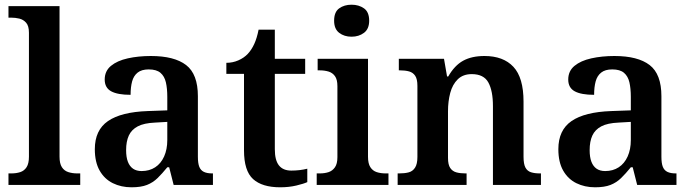

<svg xmlns="http://www.w3.org/2000/svg" viewBox="-20 -786 2932 816"><path d="M16 0V-49H28Q49 -49 66 -54.5Q83 -60 93 -75.5Q103 -91 103 -120V-647Q103 -676 91 -689.5Q79 -703 62 -707Q45 -711 28 -711H16V-760H233V-120Q233 -91 243 -75.5Q253 -60 270.5 -54.5Q288 -49 308 -49H321V0Z M539 10Q495 10 459.5 -7.5Q424 -25 403.5 -61Q383 -97 383 -152Q383 -233 439 -271.5Q495 -310 608 -314L691 -317V-374Q691 -410 685 -436Q679 -462 662 -476.5Q645 -491 612 -491Q582 -491 565 -477.5Q548 -464 541.5 -440Q535 -416 535 -383Q480 -383 452.5 -398Q425 -413 425 -448Q425 -484 451.5 -506Q478 -528 523 -538Q568 -548 621 -548Q721 -548 771 -509.5Q821 -471 821 -377V-120Q821 -92 827 -77Q833 -62 846.5 -55.5Q860 -49 882 -49H885V0H718L699 -75H691Q669 -48 649.5 -29Q630 -10 604.5 0Q579 10 539 10ZM582 -59Q615 -59 639.5 -75Q664 -91 677.5 -121Q691 -151 691 -191V-268L639 -265Q592 -263 565.5 -249Q539 -235 527.5 -210Q516 -185 516 -148Q516 -118 523.5 -98.5Q531 -79 545.5 -69Q560 -59 582 -59Z M1171 10Q1094 10 1055.5 -25Q1017 -60 1017 -147V-472H942V-519Q969 -519 993 -529.5Q1017 -540 1033 -557Q1049 -574 1060.5 -599Q1072 -624 1079 -660H1148V-536H1277V-472H1148V-152Q1148 -105 1165.5 -83Q1183 -61 1218 -61Q1236 -61 1253 -63Q1270 -65 1286 -69V-12Q1271 -5 1239.5 2.5Q1208 10 1171 10Z M1326 0V-49H1339Q1360 -49 1376.5 -54.5Q1393 -60 1403.5 -75Q1414 -90 1414 -118V-420Q1414 -448 1403.5 -462.5Q1393 -477 1376 -482Q1359 -487 1339 -487H1330V-536H1544V-120Q1544 -91 1554 -75.5Q1564 -60 1581 -54.5Q1598 -49 1619 -49H1631V0ZM1474 -630Q1443 -630 1421.5 -646.5Q1400 -663 1400 -698Q1400 -735 1421.5 -750.5Q1443 -766 1474 -766Q1505 -766 1527 -750.5Q1549 -735 1549 -698Q1549 -663 1527 -646.5Q1505 -630 1474 -630Z M1670 0V-49H1677Q1700 -49 1717 -53.5Q1734 -58 1744 -73.5Q1754 -89 1754 -119V-421Q1754 -450 1744.5 -464Q1735 -478 1718.5 -482.5Q1702 -487 1680 -487H1675V-536H1867L1880 -461H1885Q1912 -508 1948.5 -528Q1985 -548 2039 -548Q2119 -548 2162 -502Q2205 -456 2205 -354V-120Q2205 -89 2213 -74Q2221 -59 2236.5 -54Q2252 -49 2274 -49H2279V0H2075V-335Q2075 -400 2055.5 -435.5Q2036 -471 1985 -471Q1948 -471 1925.5 -449Q1903 -427 1893.5 -391Q1884 -355 1884 -313V-115Q1884 -86 1893.5 -72Q1903 -58 1919.5 -53.5Q1936 -49 1958 -49H1963V0Z M2509 10Q2465 10 2429.5 -7.5Q2394 -25 2373.5 -61Q2353 -97 2353 -152Q2353 -233 2409 -271.5Q2465 -310 2578 -314L2661 -317V-374Q2661 -410 2655 -436Q2649 -462 2632 -476.5Q2615 -491 2582 -491Q2552 -491 2535 -477.5Q2518 -464 2511.5 -440Q2505 -416 2505 -383Q2450 -383 2422.5 -398Q2395 -413 2395 -448Q2395 -484 2421.5 -506Q2448 -528 2493 -538Q2538 -548 2591 -548Q2691 -548 2741 -509.5Q2791 -471 2791 -377V-120Q2791 -92 2797 -77Q2803 -62 2816.5 -55.5Q2830 -49 2852 -49H2855V0H2688L2669 -75H2661Q2639 -48 2619.5 -29Q2600 -10 2574.5 0Q2549 10 2509 10ZM2552 -59Q2585 -59 2609.5 -75Q2634 -91 2647.5 -121Q2661 -151 2661 -191V-268L2609 -265Q2562 -263 2535.5 -249Q2509 -235 2497.5 -210Q2486 -185 2486 -148Q2486 -118 2493.5 -98.5Q2501 -79 2515.5 -69Q2530 -59 2552 -59Z"/></svg>

Font: Noto Serif Khmer SemiBold
Style: Regular
Weight: 600
Version: Version 2.003